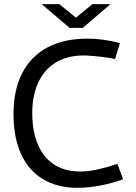

<svg xmlns="http://www.w3.org/2000/svg" viewBox="-20 -900 659 930"><path d="M182.1 -879.9H267.6L347.7 -814.5L427.7 -879.9H515.1L381.3 -765.1H316.9ZM45.4 -348.1Q45.4 -463.4 87.4 -545.4Q129.4 -627.4 209.7 -670.2Q290 -712.9 402.8 -712.9Q478 -712.9 561 -691.4L537.1 -613.3Q518.1 -619.6 474.9 -624.5Q431.6 -629.4 401.9 -630.9Q396 -631.3 384.3 -631.3Q306.2 -631.3 250.5 -597.4Q194.8 -563.5 165.5 -500.5Q136.2 -437.5 136.2 -352.1Q136.2 -263.7 163.3 -200.2Q190.4 -136.7 242.4 -103Q294.4 -69.3 367.2 -69.3Q410.2 -69.3 455.1 -79.6Q500 -89.8 548.8 -106.4L576.2 -31.7Q530.3 -14.2 470.5 -2.2Q410.6 9.8 356 9.8Q257.8 9.8 188 -32.2Q118.2 -74.2 81.8 -154.5Q45.4 -234.9 45.4 -348.1Z"/></svg>

Font: Selawik
Style: Regular
Weight: 400
Designer: Aaron Bell
Foundry: Microsoft Corporation
Version: Version 1.01